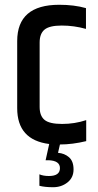

<svg xmlns="http://www.w3.org/2000/svg" viewBox="-20 -600 412 804"><path d="M145 178V130Q161 137 185 137Q231 137 231 104Q231 73 184 71H171L186 3Q52 -14 52 -147V-428Q52 -580 228 -580Q291 -580 340 -566V-479Q290 -493 238.5 -493Q187 -493 166.5 -476Q146 -459 146 -422V-152Q146 -115 166.5 -98Q187 -81 240 -81Q293 -81 341 -97V-9Q283 5 231 5L223 40Q250 42 269 58.5Q288 75 288 109.5Q288 144 262.5 164Q237 184 202.5 184Q168 184 145 178Z"/></svg>

Font: Khand Medium
Style: Regular
Weight: 500
Designer: Devanagari: Sanchit Sawaria, Jyotish Sonowal; Latin: Satya Rajpurohit
Foundry: Indian Type Foundry
Version: Version 1.100;PS 1.0;hotconv 1.0.78;makeotf.lib2.5.61930; tt